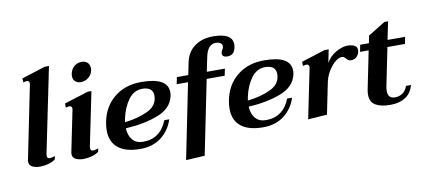

<svg xmlns="http://www.w3.org/2000/svg" viewBox="-76 -1000 3167 1430"><g transform="rotate(-10 1507.5 -285.5)"><path d="M69 -41Q69 -49 70 -53L182 -605Q183 -609 183 -615Q183 -635 161 -635Q158 -635 151.5 -633Q145 -631 137 -629L135 -660L315 -717H346L214 -74Q213 -69 213 -60Q213 -40 232 -40Q242 -40 255.5 -43.5Q269 -47 273 -48L267 -23Q245 -7 213.5 1.5Q182 10 151 10Q118 10 93.5 -2Q69 -14 69 -41Z M501 -613Q501 -619 503 -631Q510 -664 533.5 -684.5Q557 -705 590 -705Q618 -705 634.5 -689Q651 -673 651 -647Q651 -610 624 -583.5Q597 -557 560 -557Q533 -557 517 -572.5Q501 -588 501 -613ZM397 -41Q397 -49 398 -53L462 -366Q463 -369 463 -374Q463 -395 440 -395Q438 -395 416 -390L415 -421L597 -478H625L542 -74Q541 -69 541 -60Q541 -40 561 -40Q570 -40 583.5 -43.5Q597 -47 601 -48L595 -23Q573 -7 541.5 1.5Q510 10 479 10Q446 10 421.5 -2Q397 -14 397 -41Z M829 -160Q832 -104 860.5 -71.5Q889 -39 940 -39Q1070 -39 1122 -170H1159Q1134 -90 1069.5 -40Q1005 10 910 10Q801 10 743.5 -35.5Q686 -81 686 -169Q686 -201 693 -235Q716 -348 798 -414Q880 -480 1001 -480Q1202 -480 1202 -367Q1202 -354 1199 -339Q1179 -248 1074 -208Q969 -168 829 -160ZM1081 -363Q1081 -428 1001 -429Q936 -429 894.5 -371.5Q853 -314 836 -234Q832 -213 831 -206Q936 -218 1008.5 -254Q1081 -290 1081 -363Z M1733 -636Q1733 -623 1730 -611Q1719 -556 1668 -556Q1650 -556 1639.5 -563Q1629 -570 1629 -584Q1629 -590 1630 -593Q1632 -601 1638.5 -612Q1645 -623 1646 -629Q1647 -632 1647 -637Q1647 -653 1633.5 -662Q1620 -671 1599 -671Q1538 -671 1519 -581L1496 -470H1633L1622 -418H1486L1372 143L1230 151L1345 -418H1259L1270 -470H1356L1375 -564Q1391 -640 1447.5 -681Q1504 -722 1586 -722Q1733 -722 1733 -636Z M1758 -160Q1761 -104 1789.5 -71.5Q1818 -39 1869 -39Q1999 -39 2051 -170H2088Q2063 -90 1998.5 -40Q1934 10 1839 10Q1730 10 1672.5 -35.5Q1615 -81 1615 -169Q1615 -201 1622 -235Q1645 -348 1727 -414Q1809 -480 1930 -480Q2131 -480 2131 -367Q2131 -354 2128 -339Q2108 -248 2003 -208Q1898 -168 1758 -160ZM2010 -363Q2010 -428 1930 -429Q1865 -429 1823.5 -371.5Q1782 -314 1765 -234Q1761 -213 1760 -206Q1865 -218 1937.5 -254Q2010 -290 2010 -363Z M2634 -434Q2634 -428 2633 -424Q2627 -396 2610 -382Q2593 -368 2570 -368Q2557 -368 2550 -372.5Q2543 -377 2535 -387Q2527 -396 2521.5 -400Q2516 -404 2504 -404Q2484 -404 2458 -384Q2432 -364 2408 -328Q2384 -292 2372 -245L2322 0L2178 10L2255 -365Q2256 -368 2256 -373Q2256 -394 2233 -394Q2231 -394 2209 -389L2208 -420L2387 -477H2419L2399 -378Q2426 -426 2474 -453Q2522 -480 2561 -480Q2592 -480 2613 -469.5Q2634 -459 2634 -434Z M2795 -133Q2791 -114 2791 -95Q2791 -39 2845 -39Q2875 -39 2900.5 -55.5Q2926 -72 2939 -109H2977Q2959 -47 2913.5 -18.5Q2868 10 2802 10Q2730 10 2689.5 -13.5Q2649 -37 2649 -93Q2649 -113 2653 -132L2711 -418H2646L2656 -470H2722L2733 -526L2863 -606H2891L2863 -470H2996L2986 -418H2853Z"/></g></svg>

Font: Taviraj SemiBold
Style: Italic
Weight: 600
Italic angle: -12°
Designer: Katatrad Team
Foundry: CadsonDemak
Version: Version 1.001